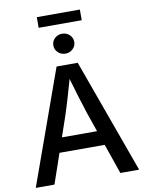

<svg xmlns="http://www.w3.org/2000/svg" viewBox="-109 -1130 916 1205"><g transform="rotate(-10 348.5 -527.0)"><path d="M19 0 279.8 -727.5H414.6L677.7 0H558.1L417 -406.7Q400.4 -457 380.6 -522.2Q360.8 -587.4 334 -680.2H359.4Q333 -586.9 313.5 -521Q293.9 -455.1 277.8 -406.7L138.2 0ZM161.6 -190.9V-283.7H535.2V-190.9ZM349.1 -797.4Q321.8 -797.4 302.2 -815.9Q282.7 -834.5 282.7 -860.8Q282.7 -887.7 302.2 -906Q321.8 -924.3 349.1 -924.3Q377 -924.3 396.5 -906Q416 -887.7 416 -860.8Q416 -834.5 396.5 -815.9Q377 -797.4 349.1 -797.4ZM485.8 -1054.2V-986.3H211.4V-1054.2Z"/></g></svg>

Font: Inter 20pt Medium
Style: Regular
Weight: 500
Version: Version 4.001;git-66647c0bb